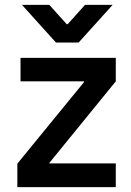

<svg xmlns="http://www.w3.org/2000/svg" viewBox="-20 -766 537 786"><path d="M51 0V-96L324 -430V-433H64V-529H454V-433L182 -99V-97H454V0ZM70 -746H182L253 -667H257L328 -746H441L302 -592H209Z"/></svg>

Font: Lopes Sans SemiBold
Style: Regular
Weight: 600
Designer: Gabriel Lam, Diego Maldonado
Foundry: TypeRant, Foresti Design
Version: Version 4.000